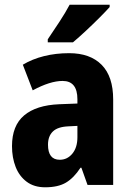

<svg xmlns="http://www.w3.org/2000/svg" viewBox="-20 -786 558 816"><path d="M274 -560Q363 -560 412 -510.5Q461 -461 461 -363V0H352L326 -73H322Q294 -30 260.5 -10Q227 10 172 10Q125 10 93.5 -13.5Q62 -37 46.5 -76.5Q31 -116 31 -165Q31 -252 82.5 -295.5Q134 -339 232 -343L309 -346V-364Q309 -442 246 -442Q193 -442 119 -402L77 -511Q117 -535 167 -547.5Q217 -560 274 -560ZM270 -249Q225 -247 204.5 -227Q184 -207 184 -171Q184 -107 234 -107Q266 -107 287.5 -133Q309 -159 309 -203V-251ZM446 -756Q430 -738 402.5 -710.5Q375 -683 345 -655Q315 -627 290 -606H183V-619Q208 -656 233 -694Q258 -732 276 -766H446Z"/></svg>

Font: Noto Sans Armenian Condensed ExtraBold
Style: Regular
Weight: 800
Width: 3
Designer: Monotype Design Team
Foundry: Monotype Imaging Inc.
Version: Version 2.008; ttfautohint (v1.8.4.7-5d5b)